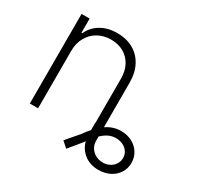

<svg xmlns="http://www.w3.org/2000/svg" viewBox="-143 -701 1008 984"><g transform="rotate(30 361.0 -209.0)"><path d="M417 -81.1V-344.7Q417 -388.7 399.2 -422.1Q381.3 -455.6 349.1 -473.9Q316.9 -492.2 274.4 -492.2Q231.4 -492.2 197.5 -473.1Q163.6 -454.1 144.3 -419.4Q125 -384.8 125 -339.8V0H76.2V-530.3H124V-446.3H128.9Q147.5 -488.3 188.2 -512.7Q229 -537.1 285.2 -537.1Q338.9 -537.1 379.6 -514.4Q420.4 -491.7 443.1 -449Q465.8 -406.2 465.8 -347.7V-84.5Q506.3 -112.3 552.7 -112.3Q588.4 -112.3 617.4 -97.4Q646.5 -82.5 663.1 -55.9Q679.7 -29.3 679.7 3.9Q679.7 36.1 663.1 62.5Q646.5 88.9 616.9 104Q587.4 119.1 549.8 119.1Q499.5 119.1 465.8 92.5Q432.1 65.9 420.9 23.9L412.1 36.1L353.5 107.4L319.3 77.1L383.8 2Q398.9 -20.5 416 -39.6V-81.1ZM550.8 75.2Q572.8 75.2 590.8 65.7Q608.9 56.2 619.4 39.6Q629.9 22.9 629.9 2.9Q629.9 -17.1 619.1 -33.2Q608.4 -49.3 589.8 -58.3Q571.3 -67.4 547.9 -67.4Q525.4 -67.4 505.6 -58.1Q485.8 -48.8 465.8 -29.8V-3.9Q465.8 18.1 477.1 36.1Q488.3 54.2 507.8 64.7Q527.3 75.2 550.8 75.2Z"/></g></svg>

Font: Pretendard GOV ExtraLight
Style: Regular
Weight: 200
Designer: Base glyphs from Inter by Rasmus Andersson; Hangeul glyphs from Noto Sans CJK(Source Han Sans) by Jang Soo-young and Kan
Foundry: Kil Hyung-jin
Version: Version 1.309